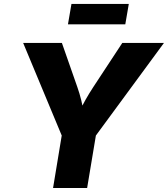

<svg xmlns="http://www.w3.org/2000/svg" viewBox="-20 -943 842 963"><path d="M246.1 0 289.6 -263.2 96.2 -727.5H290.5L368.2 -505.4Q379.4 -473.6 387.2 -441.7Q395 -409.7 401.9 -368.2H371.1Q390.6 -410.2 408.7 -442.1Q426.8 -474.1 447.3 -505.4L593.3 -727.5H802.2L460.9 -263.2L417 0ZM626 -923.3 608.4 -820.8H320.8L338.4 -923.3Z"/></svg>

Font: Inter 16pt ExtraBold
Style: Italic
Weight: 800
Italic angle: -9.3988°
Version: Version 4.001;git-66647c0bb